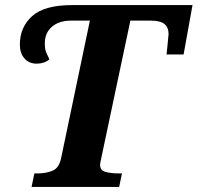

<svg xmlns="http://www.w3.org/2000/svg" viewBox="-20 -734 776 754"><path d="M104 0 115 -53H128Q160 -53 186 -63.5Q212 -74 220 -113L333 -653H259Q212 -653 184 -629Q156 -605 156 -564Q156 -541 161.5 -528Q167 -515 174 -501Q154 -484 124 -484Q94 -484 76 -504.5Q58 -525 58 -559Q58 -627 106 -670.5Q154 -714 263 -714H736L701 -520H634Q635 -525 636.5 -543Q638 -561 640 -579Q642 -597 642 -600Q642 -626 626 -639.5Q610 -653 572 -653H492L377 -110Q376 -105 374.5 -98Q373 -91 373 -87Q373 -65 394 -59Q415 -53 446 -53H459L448 0Z"/></svg>

Font: Noto Serif
Style: Bold Italic
Weight: 700
Italic angle: -12°
Designer: Monotype Design Team
Foundry: Monotype Imaging Inc.
Version: Version 2.013